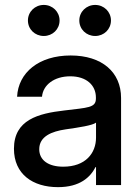

<svg xmlns="http://www.w3.org/2000/svg" viewBox="-20 -751 569 779"><path d="M215.3 8.3C304.2 8.3 346.2 -31.7 367.7 -73.2H369.6V0H471.2V-353.5C471.2 -458.5 393.6 -525.9 266.6 -525.9C137.7 -525.9 54.2 -456.5 49.3 -358.4H150.4C154.3 -405.8 199.2 -441.4 265.1 -441.4C330.6 -441.4 369.1 -405.3 369.1 -355.5V-351.1C369.1 -313.5 336.9 -314.5 240.2 -302.7C135.3 -290.5 36.6 -265.1 36.6 -147.5C36.6 -44.4 112.8 8.3 215.3 8.3ZM236.3 -74.7C176.3 -74.7 139.2 -101.1 139.2 -145.5C139.2 -197.8 189.9 -217.8 246.1 -226.1C300.8 -233.9 355.5 -242.2 369.6 -253.4V-192.9C369.6 -129.4 327.1 -74.7 236.3 -74.7ZM366.2 -605C401.9 -605 430.2 -632.3 430.2 -668C430.2 -703.1 401.9 -731 366.2 -731C330.1 -731 301.8 -703.1 301.8 -668C301.8 -632.3 330.1 -605 366.2 -605ZM157.7 -605C193.4 -605 221.7 -632.3 221.7 -668C221.7 -703.1 193.4 -731 157.7 -731C121.6 -731 93.3 -703.1 93.3 -668C93.3 -632.3 121.6 -605 157.7 -605Z"/></svg>

Font: Inteeer Medium
Style: Regular
Weight: 500
Designer: Rasmus Andersson
Foundry: rsms
Version: Version 4.001;Glyphs 3.4 (3402)